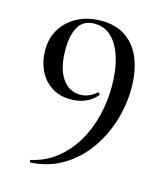

<svg xmlns="http://www.w3.org/2000/svg" viewBox="-100 -713 689 801"><g transform="rotate(15 244.5 -312.0)"><path d="M200 -286Q150 -286 115 -309.5Q80 -333 62 -372Q44 -411 44 -457Q44 -511 69.5 -551Q95 -591 139 -613.5Q183 -636 240 -636Q304 -636 347 -606Q390 -576 411.5 -522Q433 -468 433 -396Q433 -325 411.5 -254.5Q390 -184 348 -125Q306 -66 245.5 -29.5Q185 7 107 12Q104 13 102.5 7.5Q101 2 105 1Q167 -13 213.5 -50.5Q260 -88 291 -141Q322 -194 337 -256.5Q352 -319 352 -383Q352 -430 344 -472Q336 -514 319.5 -546.5Q303 -579 277 -598Q251 -617 216 -617Q167 -617 146 -580Q125 -543 125 -481Q125 -403 154 -359Q183 -315 234 -315Q249 -315 266 -321Q283 -327 302 -343Q305 -345 309 -341Q313 -337 311 -334Q270 -286 200 -286Z"/></g></svg>

Font: Cormorant Infant Light Medium
Style: Regular
Weight: 500
Version: Version 4.001